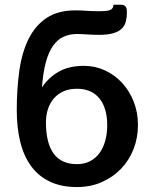

<svg xmlns="http://www.w3.org/2000/svg" viewBox="-20 -768 624 796"><path d="M328.5 -495Q374 -495 414.5 -476.5Q455 -458 485.5 -425.2Q516 -392.5 534 -347.5Q552 -302.5 552 -250Q552 -197 533.8 -150.2Q515.5 -103.5 482 -68.5Q448.5 -33.5 402 -13Q355.5 7.5 299 7.5Q234 7.5 186.8 -15Q139.5 -37.5 109 -79.2Q78.5 -121 64 -179.8Q49.5 -238.5 49.5 -311.5Q49.5 -399.5 60.2 -475.2Q71 -551 98.5 -606.5Q126 -662 173 -693.5Q220 -725 292.5 -725Q315 -725 339.8 -723.2Q364.5 -721.5 391.5 -721.5Q408.5 -721.5 419.8 -722.8Q431 -724 437.5 -727Q444 -730 447 -735.2Q450 -740.5 450.5 -748.5H481.5Q490.5 -748.5 495.2 -745.5Q500 -742.5 502.5 -738Q505 -733.5 505.5 -728Q506 -722.5 506 -718Q506 -695 501.2 -677.5Q496.5 -660 483.5 -648Q470.5 -636 448 -629.8Q425.5 -623.5 390.5 -623.5Q366.5 -623.5 342.5 -625.2Q318.5 -627 299.5 -627Q268 -627 243 -615.5Q218 -604 199.8 -578Q181.5 -552 170 -509.8Q158.5 -467.5 154 -405.5Q180.5 -446 223 -470.5Q265.5 -495 328.5 -495ZM299 -87.5Q330 -87.5 353.5 -99.8Q377 -112 392.8 -133.8Q408.5 -155.5 416.5 -185.2Q424.5 -215 424.5 -249.5Q424.5 -284 416.5 -311.8Q408.5 -339.5 392.8 -359.2Q377 -379 353.5 -389.5Q330 -400 299 -400Q266.5 -400 242.5 -389Q218.5 -378 202.5 -359Q186.5 -340 178.5 -314.8Q170.5 -289.5 170.5 -261.5Q170.5 -87.5 299 -87.5Z"/></svg>

Font: Lato
Style: Bold
Weight: 700
Designer: Lukasz Dziedzic
Foundry: tyPoland Lukasz Dziedzic
Version: Version 2.007; 2014-02-27